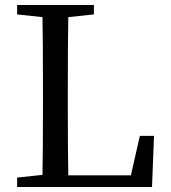

<svg xmlns="http://www.w3.org/2000/svg" viewBox="-20 -753 688 773"><path d="M600 -206 592 0H49V-38L151 -49Q153 -146 153 -336V-393Q153 -589 151 -684L49 -695V-733H358V-695L255 -684Q253 -588 253 -394V-321Q253 -143 255 -47H507L543 -206Z"/></svg>

Font: Source Han Serif TW Medium
Style: Regular
Weight: 500
Designer: Ryoko NISHIZUKA Ë•øÂ°öÊ∂ºÂ≠ê (kana & ideographs); Frank Grie√ühammer (Latin, Greek & Cyrillic); Wenlong ZHANG Âº†ÊñáÈæô 
Foundry: Adobe Systems Incorporated
Version: Version 1.000;PS 1;hotconv 16.6.53;makeotf.lib2.5.65590